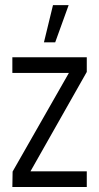

<svg xmlns="http://www.w3.org/2000/svg" viewBox="-20 -746 395 766"><path d="M155.3 -577.1 191.4 -725.6H253.9L200.2 -577.1ZM29.3 0 30.3 -61.5 254.9 -455.1H29.3V-517.6H326.2V-459L101.6 -62.5H326.2V0Z"/></svg>

Font: Post No Bills Jaffna Medium
Style: Regular
Weight: 500
Designer: Kosala Senevirathne, Siva Puranthara, Lasantha Premarathna, Tharique Azeez
Foundry: Mooniak
Version: Version 1.220 ; ttfautohint (v1.6)